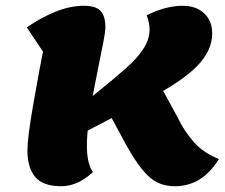

<svg xmlns="http://www.w3.org/2000/svg" viewBox="-20 -620 779 665"><path d="M238 -144 244 -241 325 -307Q376 -348 415 -382.5Q454 -417 476 -450Q498 -483 498 -519Q498 -530 495.5 -542Q493 -554 488 -567Q522 -584 553 -592Q584 -600 613 -600Q659 -600 687 -574Q715 -548 715 -504Q715 -445 663 -391.5Q611 -338 494 -277ZM192 25Q129 25 102 -7Q75 -39 75 -99Q75 -121 80 -160.5Q85 -200 93.5 -248.5Q102 -297 111 -347Q120 -397 129 -441L73 -525Q118 -557 170 -578.5Q222 -600 270 -600Q312 -600 328.5 -582Q345 -564 345 -526Q345 -511 338.5 -477Q332 -443 322.5 -397Q313 -351 303.5 -300.5Q294 -250 287.5 -201.5Q281 -153 281 -115Q281 -53 302 -24Q249 25 192 25ZM585 25Q531 25 494.5 -9.5Q458 -44 417 -118L342 -257L515 -361L597 -210Q617 -168 649.5 -130Q682 -92 738 -69Q709 -22 671 1.5Q633 25 585 25Z"/></svg>

Font: Lemonada
Style: Regular
Weight: 400
Designer: Mohamed Gaber (Arabic), Eduardo Tunni (Latin)
Foundry: Kief Type Foundry
Version: Version 4.005